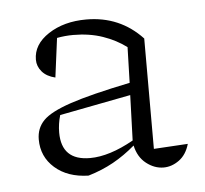

<svg xmlns="http://www.w3.org/2000/svg" viewBox="-34 -742 401 376"><g transform="rotate(-5 166.0 -553.5)"><path d="M126 -401Q85 -402 60 -424Q35 -446 35 -480Q35 -502 49.5 -517Q64 -532 104 -545.5Q144 -559 222 -575L224 -645Q204 -660 178 -669Q152 -678 120 -678Q104 -678 88 -675L78 -598Q61 -602 52 -612.5Q43 -623 43 -636Q43 -666 73.5 -686Q104 -706 148 -706Q214 -706 258 -659V-442L325 -446Q319 -425 304.5 -414.5Q290 -404 274 -404Q256 -404 240 -416.5Q224 -429 219 -452Q198 -434 175.5 -421.5Q153 -409 126 -401ZM76 -490Q76 -435 132 -435Q170 -435 218 -462L221 -551L81 -524Q76 -507 76 -490Z"/></g></svg>

Font: Piazzolla SC ExtraLight
Style: Regular
Weight: 200
Designer: Juan Pablo del Peral
Foundry: Huerta Tipografica
Version: Version 1.330